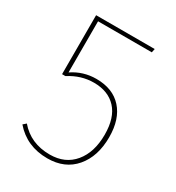

<svg xmlns="http://www.w3.org/2000/svg" viewBox="-168 -783 818 894"><g transform="rotate(30 241.0 -335.5)"><path d="M401 -681 397 -661H108V-386Q166 -425 236 -425Q325 -425 374 -370.5Q423 -316 423 -219Q423 -116 369.5 -53Q316 10 222 10Q111 10 43 -69L59 -83Q120 -11 223 -11Q305 -11 352 -67.5Q399 -124 399 -219Q399 -310 355.5 -357Q312 -404 235 -404Q166 -404 104 -364H86V-681Z"/></g></svg>

Font: FiraGO Thin
Style: Regular
Weight: 100
Designer: bBox Type
Foundry: bBox Type GmbH
Version: Version 1.001;PS 001.001;hotconv 1.0.88;makeotf.lib2.5.64775